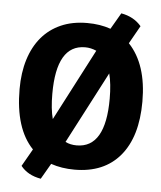

<svg xmlns="http://www.w3.org/2000/svg" viewBox="-57 -808 780 930"><g transform="rotate(5 333.5 -343.0)"><path d="M126 -65Q36 -159 36 -351Q36 -431 56 -495Q76 -559 114 -604Q152 -649 207.5 -673.5Q263 -698 335 -698Q398 -698 449 -680L495 -759Q557 -748 593 -705L544 -618Q634 -523 634 -342Q634 -171 556 -78Q478 15 335 15Q272 15 220 -3L176 73Q112 62 78 19ZM475 -342Q475 -415 462 -464L280 -115Q304 -103 335 -103Q475 -103 475 -342ZM196 -342Q196 -268 209 -220L390 -568Q363 -580 335 -580Q196 -580 196 -342Z"/></g></svg>

Font: Signika
Style: Bold
Weight: 700
Designer: Anna Giedrys
Foundry: Anna Giedrys
Version: Version 1.001